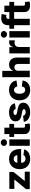

<svg xmlns="http://www.w3.org/2000/svg" viewBox="2112 -2920 818 5082"><g transform="rotate(-90 2521.0 -379.0)"><path d="M55.7 0V-100.1L308.6 -404.8V-408.2H62.5V-541H510.3V-431.2L273.9 -135.7V-132.8H518.6V0Z M858.9 10.3Q774.4 10.3 712.9 -23.7Q651.4 -57.6 618.4 -120.1Q585.4 -182.6 585.4 -268.6Q585.4 -352.1 618.4 -415Q651.4 -478 711.7 -513.2Q772 -548.3 853 -548.3Q910.6 -548.3 958.7 -530Q1006.8 -511.7 1042.2 -476.3Q1077.6 -440.9 1096.9 -389.6Q1116.2 -338.4 1116.2 -272V-229H644.5V-328.6H1035.2L956.1 -305.2Q956.1 -342.8 944.6 -369.4Q933.1 -396 910.6 -410.4Q888.2 -424.8 855 -424.8Q821.8 -424.8 799.1 -410.4Q776.4 -396 764.4 -369.9Q752.4 -343.8 752.4 -308.1V-236.3Q752.4 -195.8 765.9 -168Q779.3 -140.1 804.2 -126.5Q829.1 -112.8 862.3 -112.8Q885.7 -112.8 904.5 -119.1Q923.3 -125.5 936.8 -138.2Q950.2 -150.9 957 -168.5L1108.9 -147.9Q1096.2 -100.1 1062.3 -64.5Q1028.3 -28.8 976.8 -9.3Q925.3 10.3 858.9 10.3Z M1202.6 0V-541H1372.6V0ZM1287.6 -602.5Q1250.5 -602.5 1224.6 -626.5Q1198.7 -650.4 1198.7 -685.1Q1198.7 -719.7 1224.6 -743.7Q1250.5 -767.6 1287.6 -767.6Q1324.7 -767.6 1350.6 -743.7Q1376.5 -719.7 1376.5 -685.1Q1376.5 -650.4 1350.6 -626.5Q1324.7 -602.5 1287.6 -602.5Z M1782.2 -541V-414.1H1438V-541ZM1512.7 -672.4H1682.6V-168.5Q1682.6 -146 1692.9 -135.7Q1703.1 -125.5 1727.1 -125.5Q1736.3 -125.5 1752.7 -127.2Q1769 -128.9 1776.4 -130.4L1794.4 -5.4Q1768.6 1.5 1741.7 4.2Q1714.8 6.8 1689.9 6.8Q1602.1 6.8 1557.4 -33.2Q1512.7 -73.2 1512.7 -150.9Z M2089.8 10.7Q2019.5 10.7 1965.6 -9.5Q1911.6 -29.8 1878.2 -67.4Q1844.7 -105 1835.9 -157.7L1995.6 -178.2Q2004.4 -144 2028.6 -126.2Q2052.7 -108.4 2094.7 -108.4Q2130.4 -108.4 2150.6 -120.8Q2170.9 -133.3 2170.9 -153.8Q2170.9 -171.9 2154.5 -183.3Q2138.2 -194.8 2104.5 -201.2L2009.8 -219.7Q1929.7 -234.9 1889.4 -274.2Q1849.1 -313.5 1849.1 -376Q1849.1 -430.2 1878.4 -468.5Q1907.7 -506.8 1961.2 -527.6Q2014.6 -548.3 2087.9 -548.3Q2156.7 -548.3 2207.8 -529.5Q2258.8 -510.7 2289.6 -475.8Q2320.3 -440.9 2328.1 -392.6L2177.2 -372.6Q2170.9 -399.9 2148.4 -415.5Q2126 -431.2 2091.3 -431.2Q2060.1 -431.2 2039.3 -418.9Q2018.6 -406.7 2018.6 -385.7Q2018.6 -369.1 2032.2 -356.9Q2045.9 -344.7 2079.1 -338.4L2183.6 -318.8Q2264.6 -303.7 2304.2 -267.8Q2343.8 -231.9 2343.8 -172.9Q2343.8 -117.2 2311 -75.9Q2278.3 -34.7 2221.2 -12Q2164.1 10.7 2089.8 10.7Z M2680.2 10.3Q2595.7 10.3 2534.4 -24.7Q2473.1 -59.6 2440.2 -122.6Q2407.2 -185.5 2407.2 -268.6Q2407.2 -352.5 2440.2 -415.5Q2473.1 -478.5 2534.4 -513.4Q2595.7 -548.3 2680.2 -548.3Q2732.9 -548.3 2776.4 -534.4Q2819.8 -520.5 2852.8 -494.9Q2885.7 -469.2 2905.8 -432.6Q2925.8 -396 2931.6 -351.1L2773.9 -329.1Q2770 -350.1 2762.2 -366.5Q2754.4 -382.8 2742.9 -394.3Q2731.4 -405.8 2716.3 -411.9Q2701.2 -418 2682.1 -418Q2649.9 -418 2627 -400.1Q2604 -382.3 2592 -349.1Q2580.1 -315.9 2580.1 -269.5Q2580.1 -223.6 2592 -190.2Q2604 -156.7 2627 -138.4Q2649.9 -120.1 2682.1 -120.1Q2701.2 -120.1 2716.6 -126.2Q2731.9 -132.3 2743.7 -144Q2755.4 -155.8 2763.2 -173.1Q2771 -190.4 2774.4 -211.4L2932.1 -189.9Q2926.8 -144 2906.7 -107.2Q2886.7 -70.3 2853.8 -43.9Q2820.8 -17.6 2776.9 -3.7Q2732.9 10.3 2680.2 10.3Z M3189 -306.2V0H3019V-727.5H3186V-402.8H3172.4Q3193.4 -468.8 3236.6 -508.5Q3279.8 -548.3 3352.1 -548.3Q3409.2 -548.3 3451.2 -523.2Q3493.2 -498 3516.4 -451.9Q3539.6 -405.8 3539.6 -343.8V0H3369.1V-310.1Q3369.1 -356 3345.9 -381.8Q3322.8 -407.7 3281.2 -407.7Q3253.9 -407.7 3233.2 -395.8Q3212.4 -383.8 3200.7 -361.3Q3189 -338.9 3189 -306.2Z M3648.9 0V-541H3814V-442.9H3818.8Q3833.5 -496.1 3866.9 -521.5Q3900.4 -546.9 3946.3 -546.9Q3958.5 -546.9 3970.9 -545.7Q3983.4 -544.4 3994.1 -541.5V-395Q3982.4 -398.9 3962.6 -400.6Q3942.9 -402.3 3926.8 -402.3Q3895.5 -402.3 3871.1 -388.7Q3846.7 -375 3832.8 -350.3Q3818.8 -325.7 3818.8 -292.5V0Z M4067.9 0V-541H4237.8V0ZM4152.8 -602.5Q4115.7 -602.5 4089.8 -626.5Q4064 -650.4 4064 -685.1Q4064 -719.7 4089.8 -743.7Q4115.7 -767.6 4152.8 -767.6Q4189.9 -767.6 4215.8 -743.7Q4241.7 -719.7 4241.7 -685.1Q4241.7 -650.4 4215.8 -626.5Q4189.9 -602.5 4152.8 -602.5Z M4672.4 -541V-414.1H4302.2V-541ZM4394.5 0V-574.7Q4394.5 -635.7 4417.2 -676Q4439.9 -716.3 4481.7 -736.1Q4523.4 -755.9 4579.1 -755.9Q4614.3 -755.9 4645.3 -751.2Q4676.3 -746.6 4690.4 -743.2L4667.5 -617.7Q4658.2 -619.6 4644.5 -621.6Q4630.9 -623.5 4618.2 -623.5Q4587.4 -623.5 4575.4 -609.9Q4563.5 -596.2 4563.5 -570.8V0Z M5011.7 -541V-414.1H4667.5V-541ZM4742.2 -672.4H4912.1V-168.5Q4912.1 -146 4922.4 -135.7Q4932.6 -125.5 4956.5 -125.5Q4965.8 -125.5 4982.2 -127.2Q4998.5 -128.9 5005.9 -130.4L5023.9 -5.4Q4998 1.5 4971.2 4.2Q4944.3 6.8 4919.4 6.8Q4831.5 6.8 4786.9 -33.2Q4742.2 -73.2 4742.2 -150.9Z"/></g></svg>

Font: Inter 17pt ExtraBold
Style: Regular
Weight: 800
Version: Version 4.001;git-66647c0bb